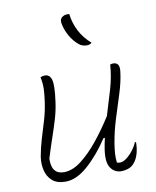

<svg xmlns="http://www.w3.org/2000/svg" viewBox="-90 -882 780 962"><g transform="rotate(-10 300.0 -401.0)"><path d="M132 -526Q144 -531 155 -531Q180 -531 188 -502.5Q196 -474 185 -394Q179 -349 167 -308.5Q155 -268 139.5 -223Q124 -178 105 -117Q102 -37 166 -37Q209 -37 254 -71.5Q299 -106 343 -160.5Q387 -215 426 -277Q446 -341 464.5 -404Q483 -467 487 -528Q495 -531 502 -531Q537 -531 531 -485Q525 -434 506.5 -376Q488 -318 469 -257.5Q450 -197 440 -138Q435 -107 433.5 -84.5Q432 -62 435 -38Q443 -36 451 -36Q466 -36 483.5 -49Q501 -62 517 -82.5Q533 -103 541 -123H547Q547 -94 540 -67Q531 -34 511 -14Q500 -3 483.5 2.5Q467 8 450 8Q416 8 396 -20.5Q376 -49 386 -115Q390 -141 397 -171H390Q338 -92 279.5 -40.5Q221 11 166 11Q122 11 98 -10.5Q74 -32 66.5 -65Q59 -98 64 -133Q72 -178 85 -221Q98 -264 111.5 -308.5Q125 -353 132 -403Q137 -438 138 -466Q139 -494 132 -526ZM329 -813Q334 -768 355 -726.5Q376 -685 414 -652Q405 -643 389 -643Q367 -643 350 -656Q324 -677 305.5 -710Q287 -743 282 -777Q279 -798 297 -808Q309 -815 329 -813Z"/></g></svg>

Font: Recursive Mn Csl St Lt
Style: Italic
Weight: 300
Italic angle: -15°
Monospace: yes
Version: Version 1.079;hotconv 1.0.112;makeotfexe 2.5.65598; ttfautoh